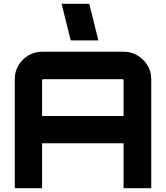

<svg xmlns="http://www.w3.org/2000/svg" viewBox="-20 -993 876 1013"><path d="M58 0V-576Q58 -616 77.5 -648.5Q97 -681 129.5 -700.5Q162 -720 202 -720H633Q673 -720 705.5 -700.5Q738 -681 758 -648.5Q778 -616 778 -576V0H632V-237H202V0H58ZM202 -381H632V-569Q632 -572 630.5 -573.5Q629 -575 626 -575H208Q205 -575 203.5 -573.5Q202 -572 202 -569V-381ZM353 -780 305 -973H451L499 -780Z"/></svg>

Font: Orbitron ExtraBold
Style: Regular
Weight: 800
Designer: Matt McInerney
Foundry: The League of Moveable Type
Version: Version 2.001